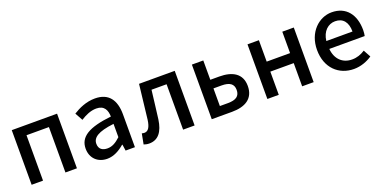

<svg xmlns="http://www.w3.org/2000/svg" viewBox="-16 -1185 3617 1820"><g transform="rotate(-20 1792.0 -275.0)"><path d="M87 0H202V-458H428V0H544V-551H87Z M847 14C913 14 972 -20 1022 -63H1026L1035 0H1129V-331C1129 -478 1066 -564 929 -564C841 -564 764 -528 707 -492L750 -414C797 -444 851 -470 909 -470C990 -470 1013 -414 1014 -351C785 -326 685 -265 685 -146C685 -49 752 14 847 14ZM882 -78C833 -78 796 -100 796 -155C796 -216 851 -258 1014 -277V-143C969 -101 930 -78 882 -78Z M1270 14C1359 14 1411 -50 1428 -172C1441 -268 1451 -363 1463 -458H1615V0H1731V-551H1371C1358 -435 1345 -318 1331 -203C1321 -128 1297 -97 1261 -97C1251 -97 1243 -99 1235 -101L1215 4C1232 10 1248 14 1270 14Z M1904 0H2109C2241 0 2333 -52 2333 -180C2333 -305 2241 -356 2109 -356H2019V-551H1904ZM2019 -91V-269H2100C2182 -269 2221 -241 2221 -181C2221 -118 2182 -91 2100 -91Z M2465 0H2580V-234H2816V0H2932V-551H2816V-335H2580V-551H2465Z M3335 14C3406 14 3470 -11 3520 -45L3480 -118C3440 -92 3398 -77 3349 -77C3254 -77 3188 -140 3179 -245H3536C3539 -259 3542 -281 3542 -304C3542 -459 3463 -564 3317 -564C3189 -564 3066 -454 3066 -275C3066 -93 3184 14 3335 14ZM3178 -325C3189 -421 3250 -473 3319 -473C3399 -473 3442 -419 3442 -325Z"/></g></svg>

Font: Noto Sans TC Medium
Style: Regular
Weight: 500
Designer: Ryoko NISHIZUKA 西塚涼子 (kana, bopomofo & ideographs); Paul D. Hunt (Latin, Greek & Cyrillic); Sandoll Communications 산돌커뮤니
Foundry: Adobe
Version: Version 2.004;hotconv 1.0.118;makeotfexe 2.5.65603